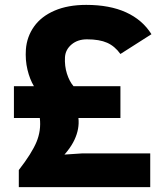

<svg xmlns="http://www.w3.org/2000/svg" viewBox="-20 -766 680 786"><path d="M143 -283H37V-413H119Q102 -441 92.5 -480.5Q83 -520 86 -564Q90 -616 119.5 -657.5Q149 -699 203.5 -722.5Q258 -746 333 -746Q429 -746 496 -715.5Q563 -685 600 -626L473 -545Q450 -577 418.5 -591Q387 -605 336 -605Q298 -605 273 -584Q248 -563 246 -532Q244 -496 254 -464.5Q264 -433 281 -413H473V-283H301Q306 -239 285 -194Q264 -149 215 -104L195 -130L316 -138H595V0H57V-70Q110 -138 129.5 -185Q149 -232 143 -283Z"/></svg>

Font: Kreadon
Style: Regular
Weight: 400
Designer: kohakuno
Foundry: StudioGnu
Version: Version 1.000;Glyphs 3.1.2 (3151)